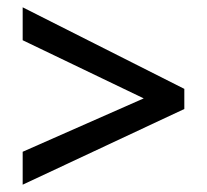

<svg xmlns="http://www.w3.org/2000/svg" viewBox="-20 -622 566 525"><path d="M42 -207V-117L484 -324V-379L42 -602V-512L373 -353Z"/></svg>

Font: Noto Sans Khmer SemiCondensed Medium
Style: Regular
Weight: 500
Width: 4
Designer: Danh Hong and the Monotype Design Team
Foundry: Monotype Imaging Inc.
Version: Version 2.004